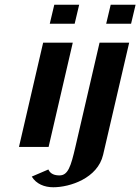

<svg xmlns="http://www.w3.org/2000/svg" viewBox="-20 -620 592 810"><path d="M184 95 114 125C133 156 167 170 205 170C275 170 392 132 415 33L525 -440H400L298 0C279 82 267 120 231 120C212 120 193 115 184 95ZM447 -600 428 -520H533L552 -600ZM209 -600 190 -520H295L314 -600ZM162 -440 60 0H185L287 -440Z"/></svg>

Font: Pfennig
Style: BoldItalic
Weight: 700
Italic angle: -13°
Version: Version 20100423